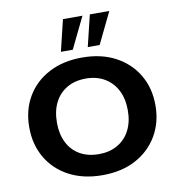

<svg xmlns="http://www.w3.org/2000/svg" viewBox="-88 -882 898 971"><g transform="rotate(-10 361.0 -396.0)"><path d="M361 10Q263 10 190 -28.5Q117 -67 77 -135.5Q37 -204 37 -292Q37 -381 77 -449Q117 -517 190 -555.5Q263 -594 361 -594Q459 -594 531.5 -555.5Q604 -517 644.5 -449Q685 -381 685 -292Q685 -204 644.5 -135.5Q604 -67 531.5 -28.5Q459 10 361 10ZM361 -98Q416 -98 457 -121.5Q498 -145 520.5 -188.5Q543 -232 543 -291Q543 -351 520.5 -394.5Q498 -438 457 -462Q416 -486 361 -486Q305 -486 264 -462Q223 -438 201 -394.5Q179 -351 179 -291Q179 -232 201 -188.5Q223 -145 264 -121.5Q305 -98 361 -98ZM261 -641 300 -802H400L322 -641ZM399 -641 438 -802H538L460 -641Z"/></g></svg>

Font: Rokkitt
Style: Bold
Weight: 700
Designer: Vernon Adams
Foundry: Vernon Adams
Version: Version 3.103